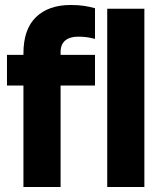

<svg xmlns="http://www.w3.org/2000/svg" viewBox="-20 -750 652 770"><path d="M74 0V-536Q74 -633 124.5 -681.5Q175 -730 263 -730Q294 -730 317 -726.5Q340 -723 361 -717V-594Q346 -598 330 -600.5Q314 -603 294 -603Q260 -603 241.5 -587.5Q223 -572 223 -541V0ZM8 -407V-530H361V-407ZM410 0V-715H559V0Z"/></svg>

Font: Radio Canada Big
Style: Regular
Weight: 400
Designer: Étienne Aubert Bonn
Foundry: Coppers and Brasses
Version: Version 1.001